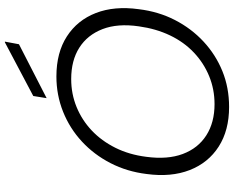

<svg xmlns="http://www.w3.org/2000/svg" viewBox="-108 -860 980 805"><g transform="rotate(-90 382.5 -458.0)"><path d="M336 12Q238 12 170 -31.5Q102 -75 71.5 -153Q41 -231 55 -334Q65 -416 100.5 -485Q136 -554 191 -605Q246 -656 316 -684Q386 -712 464 -712Q564 -712 632 -668Q700 -624 730 -546.5Q760 -469 746 -367Q736 -284 700.5 -215Q665 -146 610 -95Q555 -44 486 -16Q417 12 336 12ZM348 -49Q410 -49 465 -71.5Q520 -94 564 -135.5Q608 -177 636 -235.5Q664 -294 674 -366Q687 -455 662.5 -518.5Q638 -582 584.5 -616Q531 -650 453 -650Q391 -650 336 -627.5Q281 -605 237.5 -564Q194 -523 165 -465Q136 -407 127 -335Q115 -246 139 -182Q163 -118 217 -83.5Q271 -49 348 -49ZM373 -753 382 -809 607 -928H610L599 -869Z"/></g></svg>

Font: DM Sans 36pt Light
Style: Italic
Weight: 300
Italic angle: -10°
Designer: Colophon Foundry, Jonny Pinhorn
Foundry: Colophon Foundry
Version: Version 4.004;gftools[0.9.30]